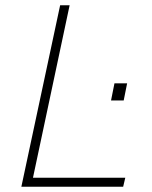

<svg xmlns="http://www.w3.org/2000/svg" viewBox="-20 -708 576 728"><path d="M401 -327 414 -392H462L449 -327ZM61 0 208 -688H244L105 -34H455L447 0Z"/></svg>

Font: Saira Thin Thin
Style: Italic
Weight: 250
Italic angle: -12°
Version: Version 1.101